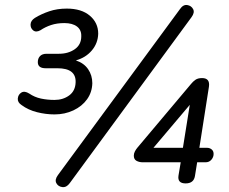

<svg xmlns="http://www.w3.org/2000/svg" viewBox="-20 -744 933 782"><path d="M202 -278Q167 -278 131 -287Q95 -296 68 -316Q51 -327 52.5 -343Q54 -359 67 -367Q80 -375 99 -363Q121 -348 147 -342.5Q173 -337 202 -337Q237 -337 262 -355.5Q287 -374 288 -409Q290 -466 214 -466H166Q134 -466 134 -491Q134 -506 143 -515.5Q152 -525 170 -525H220Q258 -525 284.5 -543.5Q311 -562 311 -596Q312 -622 293.5 -636Q275 -650 242 -650Q212 -650 188 -642Q164 -634 145 -621Q127 -611 115.5 -620Q104 -629 104.5 -644.5Q105 -660 122 -671Q148 -687 180.5 -698Q213 -709 252 -709Q312 -709 346 -680Q380 -651 380 -607Q379 -568 354 -538.5Q329 -509 289 -498Q322 -487 339 -462Q356 -437 356 -405Q355 -368 334.5 -339.5Q314 -311 279 -294.5Q244 -278 202 -278ZM264 2Q251 20 234 18Q217 16 209.5 2Q202 -12 216 -31L713 -707Q726 -726 742.5 -723.5Q759 -721 766.5 -707Q774 -693 760 -674ZM736 3Q702 3 707 -29L716 -83H562Q547 -83 536 -89Q525 -95 525 -110Q525 -119 529.5 -127.5Q534 -136 540 -143L758 -402Q766 -412 776 -419Q786 -426 803 -426Q836 -426 831 -391L792 -142H823Q834 -142 842 -135.5Q850 -129 850 -117Q850 -104 841 -93.5Q832 -83 817 -83H783L774 -27Q769 3 736 3ZM725 -142 753 -317 605 -142Z"/></svg>

Font: Nunito
Style: Italic
Weight: 400
Italic angle: -9°
Designer: Vernon Adams
Foundry: Vernon Adams
Version: Version 3.601; ttfautohint (v1.8.2.53-6de2)